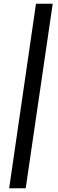

<svg xmlns="http://www.w3.org/2000/svg" viewBox="-20 -846 310 1027"><path d="M29 161 172.5 -826H262L117.5 161Z"/></svg>

Font: Public Sans Thin SemiBold
Style: Italic
Weight: 600
Italic angle: -8°
Version: Version 2.001